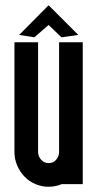

<svg xmlns="http://www.w3.org/2000/svg" viewBox="-20 -701 370 731"><path d="M165 -80Q183 -80 194 -93Q205 -106 205 -123V-540H295V0H215Q203 5 190.5 7.5Q178 10 165 10Q138 10 114 -0.5Q90 -11 72.5 -29.5Q55 -48 45 -72Q35 -96 35 -123V-540H125V-123Q125 -106 136.5 -93Q148 -80 165 -80ZM53 -568 165 -681 278 -568 214 -559 165 -606 111 -559 53 -568Z"/></svg>

Font: Berliner Wand
Style: Regular
Weight: 400
Designer: Peter Wiegel
Foundry: Peter Wiegel
Version: Version 1.000